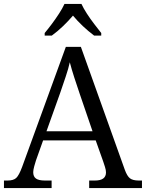

<svg xmlns="http://www.w3.org/2000/svg" viewBox="-20 -951 738 971"><path d="M0 0V-38H18Q48 -38 62 -51Q76 -64 92 -107L313 -714H389L611 -93Q623 -60 637.5 -49Q652 -38 682 -38H698V0H431V-38H460Q516 -38 516 -79Q516 -91 511 -106.5Q506 -122 502 -134L464 -241H198L162 -140Q158 -128 153 -109.5Q148 -91 148 -80Q148 -58 162 -48Q176 -38 207 -38H241V0ZM215 -287H448L384 -474Q370 -515 356 -558Q342 -601 333 -636Q326 -604 312.5 -564Q299 -524 285 -483ZM206 -784Q222 -803 241.5 -829Q261 -855 278.5 -882Q296 -909 306 -931H392Q402 -909 419.5 -882Q437 -855 457 -829Q477 -803 492 -784V-771H456Q395 -817 349 -872Q326 -845 299 -819Q272 -793 242 -771H206Z"/></svg>

Font: Noto Serif Hentaigana
Style: Regular
Weight: 400
Designer: Kazuhiro Yamada
Foundry: nipponia
Version: Version 1.000; ttfautohint (v1.8.4.7-5d5b)